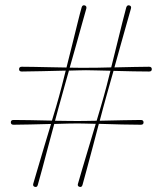

<svg xmlns="http://www.w3.org/2000/svg" viewBox="-20 -724 632 745"><path d="M300 -6Q297 3.5 288.5 1Q279.5 -1.5 282.5 -11Q288 -31 299.5 -69.5Q311 -108 324.8 -154.2Q338.5 -200.5 351.5 -243.5Q329.5 -244 311 -244.5Q292.5 -245 281.5 -245Q267.5 -245 243.2 -244.5Q219 -244 190.5 -243Q179 -201 166.8 -155Q154.5 -109 144 -69.2Q133.5 -29.5 126.5 -6Q124 3.5 115 1Q106.5 -1.5 109 -11Q115 -31 126.2 -69.5Q137.5 -108 151.2 -154Q165 -200 178 -243Q137 -242 96.5 -241Q56 -240 32.5 -240Q22 -240 22 -249.5Q22 -258.5 32.5 -258.5Q53.5 -258.5 96 -257.8Q138.5 -257 181.5 -256Q190.5 -285.5 197.8 -310.2Q205 -335 209 -349.5Q213.5 -365 220.2 -391.5Q227 -418 235 -450Q190 -449 141 -447.8Q92 -446.5 64.5 -446.5Q54 -446.5 54 -455.5Q54 -465 64.5 -465Q80.5 -465 109.5 -464.5Q138.5 -464 172.5 -463.2Q206.5 -462.5 238 -462Q249 -505.5 260.5 -551.8Q272 -598 281.5 -636.8Q291 -675.5 297 -696Q300 -705.5 309 -703Q317 -700.5 315 -691Q308.5 -668 297.8 -629.8Q287 -591.5 274.8 -547.2Q262.5 -503 250.5 -461.5Q270.5 -461 286.8 -461Q303 -461 313.5 -461Q329 -461 355.2 -461.2Q381.5 -461.5 411.5 -462.5Q422.5 -506 433.8 -552.2Q445 -598.5 454.8 -637Q464.5 -675.5 470 -695.5Q473.5 -705.5 482 -703Q491 -700.5 488 -690.5Q481.5 -667.5 470.8 -629.8Q460 -592 447.8 -548Q435.5 -504 424 -462.5Q464 -463.5 501.5 -464.2Q539 -465 558.5 -465Q569 -465 569 -455.5Q569 -446.5 558.5 -446.5Q536 -446.5 497.8 -447.2Q459.5 -448 420.5 -449Q411 -416 403.5 -389Q396 -362 391.5 -346.5Q387.5 -333 381.2 -309Q375 -285 367 -255.5Q412 -256.5 458 -257.5Q504 -258.5 526.5 -258.5Q537 -258.5 537 -249Q537 -240 526.5 -240Q500 -240 453.5 -241Q407 -242 363.5 -243.5Q352.5 -201 340.2 -155Q328 -109 317.2 -69Q306.5 -29 300 -6ZM218.5 -346.5Q214.5 -333 208 -309Q201.5 -285 193.5 -255.5Q221 -255 244.2 -254.8Q267.5 -254.5 281.5 -254.5Q293.5 -254.5 312.8 -254.8Q332 -255 355 -255.5Q364 -285.5 371.2 -310Q378.5 -334.5 382.5 -349.5Q387 -365 393.8 -391.2Q400.5 -417.5 408.5 -449.5Q378.5 -450 353.2 -450.8Q328 -451.5 313.5 -451.5Q303 -451.5 285.8 -451Q268.5 -450.5 247.5 -450Q238 -417 230.5 -389.8Q223 -362.5 218.5 -346.5Z"/></svg>

Font: Fraunces 144pt
Style: Bold
Weight: 700
Version: Version 1.000;[b76b70a41]